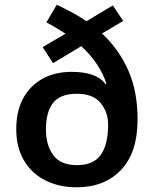

<svg xmlns="http://www.w3.org/2000/svg" viewBox="-20 -785 653 815"><path d="M221 -765Q254 -749 286 -732Q318 -715 347 -695L459 -762L503 -696L413 -643Q484 -577 524 -487.5Q564 -398 564 -278Q564 -138 494 -64Q424 10 305 10Q231 10 173 -19Q115 -48 82 -103.5Q49 -159 49 -236Q49 -314 78.5 -368Q108 -422 161 -451Q214 -480 284 -480Q336 -480 372 -467.5Q408 -455 428 -428L432 -430Q416 -477 388.5 -516.5Q361 -556 325 -589L205 -517L161 -585L258 -642Q239 -654 218.5 -666.5Q198 -679 177 -690ZM307 -387Q236 -387 205.5 -348.5Q175 -310 175 -235Q175 -169 206 -126.5Q237 -84 307 -84Q377 -84 408 -128Q439 -172 439 -256Q439 -309 407 -348Q375 -387 307 -387Z"/></svg>

Font: Noto Sans New Tai Lue SemiBold
Style: Regular
Weight: 600
Version: Version 2.003